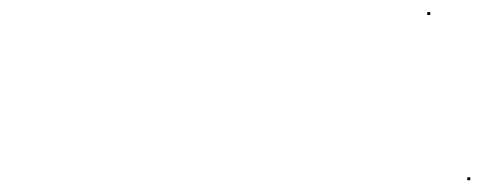

<svg xmlns="http://www.w3.org/2000/svg" viewBox="-20 -568 818 326"><path d="M773.5 -262H778.5V-267H773.5ZM705.5 -542.5H710.5V-547.5H705.5Z"/></svg>

Font: FRB American Cursive Just Endings
Style: Italic
Weight: 400
Italic angle: -25°
Version: Version 2.0;Modular Font Editor K font №1